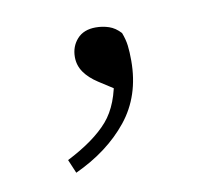

<svg xmlns="http://www.w3.org/2000/svg" viewBox="-43 -139 410 360"><g transform="rotate(-10 161.5 41.0)"><path d="M76 172 65 146Q118 119 144 89Q170 59 177 4L188 38L146 11Q129 0 120 -13Q111 -26 111 -42Q111 -62 123.5 -76Q136 -90 159 -90Q172 -90 184 -86Q196 -82 206 -71Q211 -58 212.5 -46Q214 -34 214 -17Q214 50 176.5 96.5Q139 143 76 172Z"/></g></svg>

Font: Noto Serif SC ExtraLight
Style: Regular
Weight: 200
Designer: Ryoko NISHIZUKA 西塚涼子 (kana & ideographs); Frank Grießhammer (Latin, Greek & Cyrillic); Wenlong ZHANG 张文龙 (bopomofo); San
Foundry: Adobe
Version: Version 2.002-H1;hotconv 1.1.0;makeotfexe 2.6.0